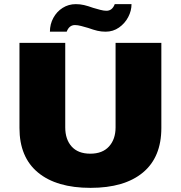

<svg xmlns="http://www.w3.org/2000/svg" viewBox="-20 -895 873 927"><path d="M74 -277V-688H295V-280Q295 -222 326 -187.5Q357 -153 416 -153Q475 -153 506.5 -188Q538 -223 538 -280V-688H759V-277Q759 -136 670 -62Q581 12 417 12Q253 12 163.5 -62Q74 -136 74 -277ZM346 -875Q367 -875 386 -870.5Q405 -866 430 -857Q447 -852 464 -847.5Q481 -843 494 -843Q522 -843 534 -875H615Q615 -843 599 -812.5Q583 -782 554.5 -762Q526 -742 490 -742Q469 -742 450 -746.5Q431 -751 406 -760Q389 -765 372 -769.5Q355 -774 342 -774Q314 -774 302 -742H221Q221 -778 237.5 -808.5Q254 -839 282.5 -857Q311 -875 346 -875Z"/></svg>

Font: Archivo Black
Style: Regular
Weight: 400
Designer: Hector Gatti
Foundry: Omnibus-Type
Version: Version 1.101; ttfautohint (v1.8)